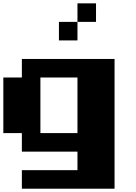

<svg xmlns="http://www.w3.org/2000/svg" viewBox="-20 -909 818 1151"><path d="M666.7 222.2H111.1V111.1H444.4V0H111.1V-111.1H0V-444.4H111.1V-555.6H666.7ZM444.4 -444.4H222.2V-111.1H444.4ZM555.6 -777.8H444.4V-888.9H555.6ZM444.4 -666.7H333.3V-777.8H444.4Z"/></svg>

Font: Pixeloid Sans
Style: Bold
Weight: 700
Monospace: yes
Designer: GGBot
Version: 0.3